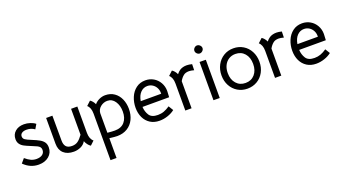

<svg xmlns="http://www.w3.org/2000/svg" viewBox="-66 -1403 4245 2363"><g transform="rotate(-20 2056.0 -221.5)"><path d="M30 -74 77 -129Q115 -96 149 -80.5Q183 -65 221 -65Q270 -65 298.5 -86.5Q327 -108 327 -146Q327 -169 315.5 -183Q304 -197 282.5 -207.5Q261 -218 211 -238Q156 -260 125.5 -276.5Q95 -293 77 -318.5Q59 -344 59 -382Q59 -444 103 -482Q147 -520 217 -520Q258 -520 299.5 -506.5Q341 -493 365 -472L330 -413Q285 -446 225 -446Q187 -446 164.5 -430.5Q142 -415 142 -388Q142 -360 164.5 -344.5Q187 -329 242 -307Q304 -282 339 -262Q374 -242 392 -215.5Q410 -189 410 -149Q410 -78 358 -34Q306 10 224 10Q114 10 30 -74Z M503 -161V-499H585L586 -171Q586 -121 609.5 -93.5Q633 -66 687 -66Q732 -66 763.5 -88.5Q795 -111 830 -160V-500H912V-154Q912 -76 956 -39L904 10Q884 -2 867 -25Q850 -48 841 -72Q819 -32 775.5 -12Q732 8 684 8Q599 8 551 -36.5Q503 -81 503 -161Z M1499 -257Q1499 -180 1469.5 -119.5Q1440 -59 1383.5 -24.5Q1327 10 1251 10Q1221 10 1149 1V260H1070V-350Q1070 -428 1028 -464L1083 -515Q1098 -506 1113 -488.5Q1128 -471 1138 -448Q1162 -478 1201 -496Q1240 -514 1279 -514Q1349 -514 1398.5 -479Q1448 -444 1473.5 -385.5Q1499 -327 1499 -257ZM1417 -251Q1417 -331 1380 -385.5Q1343 -440 1281 -440Q1232 -440 1192.5 -408.5Q1153 -377 1149 -328V-70Q1209 -64 1246 -64Q1330 -64 1373.5 -115Q1417 -166 1417 -251Z M1810 -63Q1853 -63 1890 -76.5Q1927 -90 1968 -118L2006 -56Q1969 -26 1915 -7.5Q1861 11 1806 11Q1736 11 1685 -21.5Q1634 -54 1607 -110.5Q1580 -167 1580 -239Q1580 -311 1606.5 -375Q1633 -439 1684.5 -478Q1736 -517 1807 -517Q1865 -517 1913 -489Q1961 -461 1989 -411.5Q2017 -362 2017 -302Q2017 -277 2013 -221H1664Q1667 -159 1697.5 -111Q1728 -63 1810 -63ZM1936 -295V-305Q1936 -344 1918.5 -375.5Q1901 -407 1871.5 -425Q1842 -443 1806 -443Q1755 -443 1717.5 -405Q1680 -367 1668 -295Z M2418 -507 2416 -428Q2376 -439 2351 -439Q2304 -439 2278 -417Q2248 -393 2226 -353V1H2144V-353Q2144 -431 2102 -467L2157 -518Q2172 -509 2187.5 -491Q2203 -473 2213 -450Q2235 -478 2258 -493Q2296 -517 2349 -517Q2378 -517 2418 -507Z M2513 -501 2595 -500V1L2513 0ZM2500 -650Q2500 -671 2516 -687Q2532 -703 2552 -703Q2573 -703 2589.5 -687Q2606 -671 2606 -650Q2606 -630 2589.5 -614Q2573 -598 2552 -598Q2532 -598 2516 -614Q2500 -630 2500 -650Z M2710 -252Q2710 -327 2742.5 -387.5Q2775 -448 2831.5 -482.5Q2888 -517 2959 -517Q3030 -517 3086.5 -483Q3143 -449 3175 -388.5Q3207 -328 3207 -253Q3207 -178 3175 -118Q3143 -58 3086 -24Q3029 10 2958 10Q2887 10 2830.5 -24Q2774 -58 2742 -117.5Q2710 -177 2710 -252ZM3125 -253Q3125 -339 3079.5 -391Q3034 -443 2959 -443Q2910 -443 2872 -419Q2834 -395 2813 -352Q2792 -309 2792 -253Q2792 -168 2838 -116Q2884 -64 2959 -64Q3034 -64 3079.5 -116Q3125 -168 3125 -253Z M3593 -507 3591 -428Q3551 -439 3526 -439Q3479 -439 3453 -417Q3423 -393 3401 -353V1H3319V-353Q3319 -431 3277 -467L3332 -518Q3347 -509 3362.5 -491Q3378 -473 3388 -450Q3410 -478 3433 -493Q3471 -517 3524 -517Q3553 -517 3593 -507Z M3862 -63Q3905 -63 3942 -76.5Q3979 -90 4020 -118L4058 -56Q4021 -26 3967 -7.5Q3913 11 3858 11Q3788 11 3737 -21.5Q3686 -54 3659 -110.5Q3632 -167 3632 -239Q3632 -311 3658.5 -375Q3685 -439 3736.5 -478Q3788 -517 3859 -517Q3917 -517 3965 -489Q4013 -461 4041 -411.5Q4069 -362 4069 -302Q4069 -277 4065 -221H3716Q3719 -159 3749.5 -111Q3780 -63 3862 -63ZM3988 -295V-305Q3988 -344 3970.5 -375.5Q3953 -407 3923.5 -425Q3894 -443 3858 -443Q3807 -443 3769.5 -405Q3732 -367 3720 -295Z"/></g></svg>

Font: Bellota Text
Style: Bold
Weight: 700
Designer: Kemie Guaida
Foundry: Kemie Guaida
Version: Version 4.001